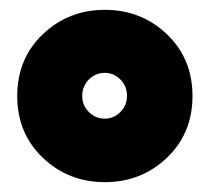

<svg xmlns="http://www.w3.org/2000/svg" viewBox="-20 -776 411 390"><path d="M319 -706.5Q371 -657 371 -581Q371 -505 319 -455.5Q267 -406 193 -406Q119 -406 67 -455.5Q15 -505 15 -581Q15 -657 67 -706.5Q119 -756 193 -756Q267 -756 319 -706.5ZM238 -581Q238 -601 224.5 -614.5Q211 -628 193 -628Q174 -628 160.5 -614.5Q147 -601 147 -581Q147 -562 160.5 -548.5Q174 -535 193 -535Q211 -535 224.5 -548.5Q238 -562 238 -581Z"/></svg>

Font: Repo
Style: ExtraBlack
Weight: 1000
Designer: Stefan Peev
Foundry: Context Ltd
Version: Version 001.000